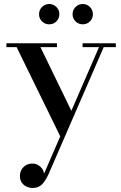

<svg xmlns="http://www.w3.org/2000/svg" viewBox="-20 -676 602 959"><path d="M182 -440.5 345.5 -104 288.5 20.5 63 -440.5H12V-460H264.5V-440.5ZM558.5 -460V-440.5H498L222.5 194Q208 225.5 190.5 244.2Q173 263 142.5 263Q128.5 263 114 256.8Q99.5 250.5 89.5 237.2Q79.5 224 79.5 203Q79.5 185 87.8 171Q96 157 110 149Q124 141 142 141Q156.5 141 168.8 147.5Q181 154 189.5 165.2Q198 176.5 200 191.5L474.5 -440.5H392.5V-460ZM393.5 -554.5Q372 -554.5 357.2 -569.2Q342.5 -584 342.5 -605Q342.5 -626 357.2 -641Q372 -656 393.5 -656Q414.5 -656 429.2 -641Q444 -626 444 -605Q444 -584 429.2 -569.2Q414.5 -554.5 393.5 -554.5ZM225.5 -554.5Q204.5 -554.5 189.8 -569.2Q175 -584 175 -605Q175 -626 189.8 -641Q204.5 -656 226 -656Q247 -656 261.8 -641Q276.5 -626 276.5 -605Q276.5 -584 261.8 -569.2Q247 -554.5 225.5 -554.5Z"/></svg>

Font: Bodoni Moda 11pt Medium
Style: Regular
Weight: 500
Designer: Owen Earl
Foundry: indestructible type
Version: Version 2.004